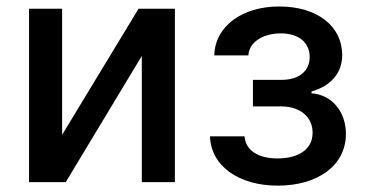

<svg xmlns="http://www.w3.org/2000/svg" viewBox="-20 -573 1147 604"><path d="M175.4 -148.8V-545.5H71.4V0H186.8L426.1 -397V0H530.2V-545.5H415.8Z M749.3 -144.2H640.6C643.8 -49 733 11 854 11C978.3 11 1068.2 -51.5 1068.2 -151.6C1068.2 -222.7 1023.1 -275.2 959.9 -279.5V-285.2C1017 -301.5 1056.5 -339.8 1056.5 -399.9C1056.5 -489.3 979.8 -552.6 858.3 -552.6C741.8 -552.6 656.2 -490.4 654.1 -398.8H761.4C763.5 -439.6 805.8 -468 863.6 -468C920.8 -468 954.2 -438.2 954.2 -393.8C954.2 -352.3 924.4 -321.7 864.3 -321.7H775.6V-238.3H864.3C924.7 -238.3 963.4 -204.9 963.4 -155.5C963.4 -99.8 914.1 -74.6 853 -74.6C793 -74.6 752.5 -99.4 749.3 -144.2Z"/></svg>

Font: Magic Ui Pro Medium
Style: Regular
Weight: 500
Designer: Stefan Endress, Andreas Faust
Version: Version 1.000;FEAKit 1.0